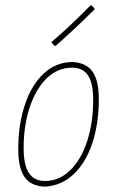

<svg xmlns="http://www.w3.org/2000/svg" viewBox="-20 -689 436 715"><path d="M253 -458Q303 -454 325.5 -421Q348 -388 348 -320Q348 -229 324 -156.5Q300 -84 255 -41Q210 2 149 6H144Q94 3 71 -30.5Q48 -64 48 -134Q48 -225 72.5 -298.5Q97 -372 142 -414.5Q187 -457 248 -458ZM68 -137Q68 -75 87.5 -45Q107 -15 148 -15Q200 -15 241 -54.5Q282 -94 304.5 -163Q327 -232 327 -317Q327 -379 308 -408Q289 -437 248 -437Q195 -437 154.5 -398Q114 -359 91 -290.5Q68 -222 68 -137ZM322 -668 332 -658 331 -653Q262 -584 187 -518L182 -519L171 -532Q240 -590 317 -669Z"/></svg>

Font: Luna Sans Thin
Style: Italic
Weight: 250
Italic angle: -7°
Designer: Juan Pablo del Peral
Foundry: Huerta Tipografica
Version: Version 2.001; ttfautohint (v1.5)